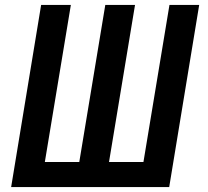

<svg xmlns="http://www.w3.org/2000/svg" viewBox="-20 -755 840 775"><path d="M25 0 146 -735H266L161 -101H300L405 -735H525L420 -101H559L664 -735H784L663 0Z"/></svg>

Font: Iosevka Aile Oblique
Style: Bold
Weight: 700
Italic angle: -9°
Designer: Belleve Invis
Foundry: Belleve Invis
Version: Version 31.1.0; ttfautohint (v1.8.4)